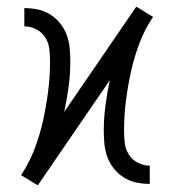

<svg xmlns="http://www.w3.org/2000/svg" viewBox="-20 -544 515 568"><path d="M92 4 81 -2 67 -11 42 -26V-27H43Q67 -63 82.5 -104Q98 -145 107.5 -188Q117 -231 122.5 -274.5Q128 -318 128 -362Q128 -380 126 -398.5Q124 -417 114 -433Q104 -449 87 -457.5Q70 -466 52 -466V-520Q72 -520 91.5 -516Q111 -512 128 -501.5Q145 -491 157.5 -475.5Q170 -460 177 -441.5Q184 -423 186 -403Q188 -383 188 -363Q188 -325 183 -287.5Q178 -250 170 -213L383 -524L394 -518L408 -509L433 -494V-493H432Q408 -457 392.5 -416Q377 -375 367.5 -332Q358 -289 352.5 -245.5Q347 -202 347 -158Q347 -140 349 -121.5Q351 -103 361 -87Q371 -71 388 -62.5Q405 -54 423 -54V0Q403 0 383.5 -4Q364 -8 347 -18.5Q330 -29 317.5 -44.5Q305 -60 298 -78.5Q291 -97 289 -117Q287 -137 287 -157Q287 -195 292 -232.5Q297 -270 305 -307Z"/></svg>

Font: Iosevka QP Light
Style: Regular
Weight: 300
Designer: Belleve Invis
Foundry: Belleve Invis
Version: Version 20.0.0; ttfautohint (v1.8.4)